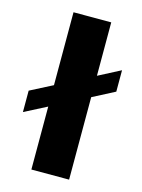

<svg xmlns="http://www.w3.org/2000/svg" viewBox="-113 -808 649 875"><g transform="rotate(15 211.0 -371.0)"><path d="M405 -544V-443L301 -389V0H123V-297L18 -243V-344L123 -398V-742H301V-490Z"/></g></svg>

Font: Gontserrat
Style: Bold
Weight: 700
Designer: Julieta Ulanovsky
Foundry: Julieta Ulanovsky
Version: Version 6.001